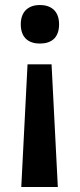

<svg xmlns="http://www.w3.org/2000/svg" viewBox="-20 -659 320 767"><path d="M216 -562C216 -617 182 -639 139 -639C98 -639 63 -617 63 -562C63 -505 98 -485 139 -485C182 -485 216 -505 216 -562ZM90 -402 65 88H211L186 -402Z"/></svg>

Font: Noto Sans Kannada UI SemiBold
Style: Regular
Weight: 600
Designer: Jelle Bosma - Monotype Design Team
Foundry: Monotype Imaging Inc.
Version: Version 2.005